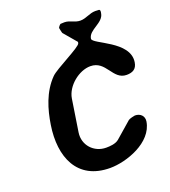

<svg xmlns="http://www.w3.org/2000/svg" viewBox="-158 -1003 999 1126"><g transform="rotate(-20 341.5 -440.5)"><path d="M94 -350C64 -159 130 7 336 7C437 7 608 -51 628 -177C633 -210 610 -233 576 -233C572 -233 541 -226 534 -220L434 -133C413 -115 377 -113 354 -113C279 -113 220 -175 232 -253L263 -453C275 -528 358 -594 429 -594C527 -594 526 -473 613 -473C650 -473 676 -486 682 -527C702 -655 483 -711 488 -744C496 -798 586 -806 595 -864C596 -868 600 -885 590 -887C587 -887 571 -888 567 -888C531 -888 503 -865 467 -865C431 -865 409 -888 374 -888C370 -888 354 -887 350 -887C344 -883 335 -872 334 -867C334 -866 337 -852 338 -847C338 -843 342 -834 342 -833L410 -753C411 -753 409 -747 409 -745C406 -723 241 -647 208 -613C137 -541 108 -441 94 -350Z"/></g></svg>

Font: Asimov Print
Style: Regular
Weight: 500
Designer: Google
Version: Version 2.000980: 2014